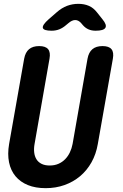

<svg xmlns="http://www.w3.org/2000/svg" viewBox="-20 -970 640 1000"><path d="M105.8 -664Q111.9 -697.5 131.2 -713.7Q150.5 -730 184 -730Q217.5 -730 230.7 -713.7Q243.9 -697.5 237.8 -664L160.1 -220.5Q155.8 -196.8 158.1 -176.3Q160.4 -155.8 169.8 -140.6Q179.2 -125.3 196.4 -116.7Q213.5 -108 238.9 -108Q264.3 -108 284.4 -116.8Q304.6 -125.6 319.4 -140.9Q334.3 -156.1 344 -176.6Q353.8 -197.1 358.1 -220.5L435.8 -664Q441.9 -697.5 461.2 -713.7Q480.5 -730 514 -730Q547.5 -730 560.7 -713.7Q573.9 -697.5 567.8 -664L489.4 -219.8Q480.4 -167 456.4 -124.4Q432.4 -81.8 396.9 -52.1Q361.4 -22.4 315.9 -6.2Q270.4 10 218 10Q164.9 10 125.4 -6Q85.9 -22 60.9 -51.9Q35.9 -81.8 27.1 -124.6Q18.4 -167.3 27.4 -219.8ZM249.3 -810Q206.9 -810 203.2 -824.8Q199.5 -839.6 233.8 -869.9L275.6 -906.3Q301.3 -929 329.2 -939.5Q357.2 -950 388 -950Q418.8 -950 442.9 -939.5Q466.9 -929 484.5 -906.3L513.7 -869.6Q537.9 -840.3 528.8 -825.2Q519.7 -810 478.3 -810Q457.1 -810 440.9 -817.1Q424.8 -824.1 412 -838.6L402.7 -849.5Q388.6 -865.6 371.6 -865.6Q354.7 -865.6 335.6 -848.8L325.3 -840.3Q307.8 -824.8 289.2 -817.4Q270.5 -810 249.3 -810Z"/></svg>

Font: Maple Mono
Style: Italic
Weight: 400
Italic angle: -10°
Monospace: yes
Designer: subframe7536
Version: Version 7.300